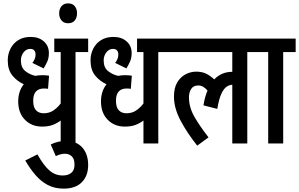

<svg xmlns="http://www.w3.org/2000/svg" viewBox="-20 -851 1774 1139"><path d="M503 -542H428V0H340V-136Q319 -120 293 -110Q267 -100 229 -100Q168 -100 128 -140.5Q88 -181 88 -250Q88 -278 96 -304Q104 -330 121 -351Q80 -370 53 -403.5Q26 -437 26 -493Q26 -530 42 -562Q58 -594 88.5 -613Q119 -632 162 -632Q210 -632 240 -605.5Q270 -579 270 -536Q270 -507 260.5 -486Q251 -465 239 -445L172 -478Q179 -486 185 -499Q191 -512 191 -528Q191 -542 183.5 -551.5Q176 -561 159 -561Q136 -561 120 -540.5Q104 -520 104 -492Q104 -450 130.5 -429Q157 -408 190 -401Q208 -405 231 -405Q252 -405 271 -402L265 -324Q255 -326 240 -326Q210 -326 193.5 -308.5Q177 -291 177 -253Q177 -214 194 -196.5Q211 -179 239 -179Q272 -179 296.5 -195.5Q321 -212 340 -237V-542H302V-622H503Z M281 6Q324 -15 370 -15Q434 -15 468.5 24.5Q503 64 503 128Q503 192 465.5 230Q428 268 358 268Q304 268 263.5 246.5Q223 225 190.5 187.5Q158 150 130 101L202 65Q240 132 274 161Q308 190 352 190Q385 190 403.5 174Q422 158 422 126Q422 90 405 75.5Q388 61 365 61Q350 61 337 65Q324 69 311 75Z M331 -772Q331 -798 345 -814.5Q359 -831 384 -831Q410 -831 423.5 -814.5Q437 -798 437 -772Q437 -746 423.5 -729.5Q410 -713 384 -713Q359 -713 345 -729.5Q331 -746 331 -772Z M994 -542H919V0H831V-136Q810 -120 784 -110Q758 -100 720 -100Q659 -100 619 -140.5Q579 -181 579 -250Q579 -278 587 -304Q595 -330 612 -351Q571 -370 544 -403.5Q517 -437 517 -493Q517 -530 533 -562Q549 -594 579.5 -613Q610 -632 653 -632Q701 -632 731 -605.5Q761 -579 761 -536Q761 -507 751.5 -486Q742 -465 730 -445L663 -478Q670 -486 676 -499Q682 -512 682 -528Q682 -542 674.5 -551.5Q667 -561 650 -561Q627 -561 611 -540.5Q595 -520 595 -492Q595 -450 621.5 -429Q648 -408 681 -401Q699 -405 722 -405Q743 -405 762 -402L756 -324Q746 -326 731 -326Q701 -326 684.5 -308.5Q668 -291 668 -253Q668 -214 685 -196.5Q702 -179 730 -179Q763 -179 787.5 -195.5Q812 -212 831 -237V-542H793V-622H994Z M982 -542V-622H1521V-542H1447V0H1358V-348Q1342 -348 1325 -337Q1308 -326 1293.5 -295.5Q1279 -265 1269 -205L1187 -226Q1195 -277 1211 -314Q1199 -328 1185.5 -336Q1172 -344 1156 -344Q1128 -344 1114.5 -324Q1101 -304 1101 -274Q1101 -216 1131.5 -161.5Q1162 -107 1217 -36L1150 13Q1091 -61 1051.5 -135Q1012 -209 1012 -278Q1012 -329 1031 -361.5Q1050 -394 1080.5 -410Q1111 -426 1144 -426Q1177 -426 1201.5 -414.5Q1226 -403 1251 -380Q1294 -425 1358 -425V-542Z M1660 -542V0H1571V-542H1509V-622H1734V-542Z"/></svg>

Font: Noto Sans ExtraCondensed Medium
Style: Regular
Weight: 500
Width: 2
Designer: Monotype Design Team
Foundry: Monotype Imaging Inc.
Version: Version 2.013; ttfautohint (v1.8.4.7-5d5b)